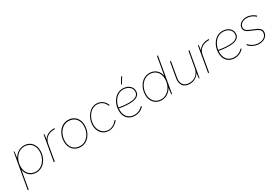

<svg xmlns="http://www.w3.org/2000/svg" viewBox="86 -1968 4956 3416"><g transform="rotate(-30 2564.5 -260.0)"><path d="M7 200H27L92 -171C110 -67 188 5 299 5C453 5 556 -141 556 -298C556 -428 473 -525 347 -525C249 -525 174 -469 130 -389C135 -420 143 -471 147 -520H133ZM301 -14C182 -14 107 -103 107 -223C107 -376 205 -506 344 -506C461 -506 536 -418 536 -297C536 -148 438 -14 301 -14Z M658 0H678L737 -336C756 -443 842 -501 954 -501H969L972 -520H960C867 -520 793 -488 750 -414C757 -456 762 -498 762 -520H748Z M1212 5C1363 5 1465 -137 1465 -299C1465 -432 1379 -526 1249 -526C1098 -526 996 -384 996 -222C996 -89 1082 5 1212 5ZM1213 -15C1091 -15 1016 -102 1016 -223C1016 -371 1109 -504 1248 -504C1370 -504 1445 -417 1445 -296C1445 -148 1352 -15 1213 -15Z M1788 7C1863 7 1934 -31 1985 -98L1971 -110C1921 -46 1860 -11 1791 -11C1680 -11 1602 -104 1602 -223C1602 -359 1695 -506 1832 -506C1917 -506 1979 -459 2009 -378L2026 -387C1995 -471 1925 -525 1832 -525C1686 -525 1582 -370 1582 -219C1582 -91 1667 7 1788 7Z M2325 7C2397 7 2462 -22 2513 -76L2499 -90C2452 -39 2394 -12 2328 -12C2214 -12 2137 -88 2137 -215L2139 -251C2188 -240 2260 -230 2348 -230C2447 -230 2560 -252 2560 -369C2560 -473 2462 -524 2372 -524C2225 -524 2116 -382 2116 -215C2116 -77 2200 7 2325 7ZM2399 -594 2478 -720H2456L2381 -594ZM2141 -268C2160 -397 2248 -505 2370 -505C2449 -505 2541 -461 2541 -368C2541 -264 2433 -248 2348 -248C2260 -248 2187 -259 2141 -268Z M3072 0H3087L3213 -720H3193L3128 -350C3110 -453 3032 -525 2921 -525C2767 -525 2664 -379 2664 -222C2664 -92 2747 5 2873 5C2970 5 3044 -50 3088 -128C3079 -75 3074 -25 3072 0ZM2919 -506C3038 -506 3113 -417 3113 -297C3113 -144 3015 -14 2876 -14C2759 -14 2684 -102 2684 -223C2684 -372 2782 -506 2919 -506Z M3455 4C3539 4 3610 -39 3651 -107C3644 -62 3639 -26 3638 0H3652L3744 -520H3724L3666 -194C3646 -82 3561 -15 3459 -15C3344 -15 3289 -88 3309 -203L3364 -520H3344L3289 -205C3269 -88 3322 4 3455 4Z M3828 0H3848L3907 -336C3926 -443 4012 -501 4124 -501H4139L4142 -520H4130C4037 -520 3963 -488 3920 -414C3927 -456 3932 -498 3932 -520H3918Z M4374 7C4446 7 4511 -22 4562 -76L4548 -90C4501 -39 4443 -12 4377 -12C4263 -12 4186 -88 4186 -215L4188 -251C4237 -240 4309 -230 4397 -230C4496 -230 4609 -252 4609 -369C4609 -473 4511 -524 4421 -524C4274 -524 4165 -382 4165 -215C4165 -77 4249 7 4374 7ZM4190 -268C4209 -397 4297 -505 4419 -505C4498 -505 4590 -461 4590 -368C4590 -264 4482 -248 4397 -248C4309 -248 4236 -259 4190 -268Z M4880 6C4983 6 5060 -57 5060 -140C5060 -200 5014 -237 4900 -279C4801 -315 4763 -345 4763 -392C4763 -458 4828 -506 4907 -506C4971 -506 5032 -482 5083 -434L5096 -449C5050 -495 4978 -525 4909 -525C4824 -525 4743 -473 4743 -391C4743 -336 4783 -302 4887 -262C4979 -227 5041 -198 5039 -137C5036 -60 4970 -13 4881 -13C4803 -13 4729 -47 4684 -104L4670 -90C4715 -31 4803 6 4880 6Z"/></g></svg>

Font: Fixel Text 20240404 Thin
Style: Italic
Weight: 100
Width: 4
Italic angle: -10°
Designer: AlfaBravo + MacPaw
Foundry: Kyrylo Tkachov, Marchela Mozhyna, Serhii Makarenko, Maria Weinstein, Zakhar Kryvoshyya
Version: Version 1.211;Glyphs 3.2 (3225)